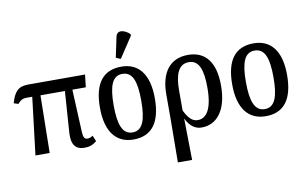

<svg xmlns="http://www.w3.org/2000/svg" viewBox="-98 -1010 2319 1447"><g transform="rotate(-10 1061.5 -286.0)"><path d="M105 0H214L221 -440H408L386 -124C380 -34 412 7 480 7C515 7 542 -1 574 -27L555 -72C539 -61 527 -57 514 -57C491 -57 482 -73 480 -116L465 -440H568L579 -536H144C65 -536 36 -499 12 -416L46 -405C68 -431 88 -440 112 -440H158Z M865 -605 970 -764V-776C932 -813 873 -829 862 -775L829 -620ZM855 10C993 10 1066 -81 1066 -269C1066 -456 987 -547 858 -547C718 -547 646 -456 646 -269C646 -81 726 10 855 10ZM857 -44C780 -44 751 -121 751 -269C751 -417 779 -492 856 -492C934 -492 962 -417 962 -269C962 -121 934 -44 857 -44Z M1153 238H1262L1257 -78H1258C1288 -16 1329 10 1376 10C1493 10 1574 -88 1574 -277C1574 -459 1498 -547 1368 -547C1224 -547 1156 -442 1156 -282V-92ZM1357 -50C1314 -50 1285 -82 1256 -141V-293C1256 -415 1285 -492 1364 -492C1442 -492 1470 -417 1470 -279C1470 -110 1421 -50 1357 -50Z M1867 10C2005 10 2078 -81 2078 -269C2078 -456 1999 -547 1870 -547C1730 -547 1658 -456 1658 -269C1658 -81 1738 10 1867 10ZM1869 -44C1792 -44 1763 -121 1763 -269C1763 -417 1791 -492 1868 -492C1946 -492 1974 -417 1974 -269C1974 -121 1946 -44 1869 -44Z"/></g></svg>

Font: Noto Serif Condensed Medium
Style: Regular
Weight: 500
Width: 3
Designer: Monotype Design Team
Foundry: Monotype Imaging Inc.
Version: Version 2.015